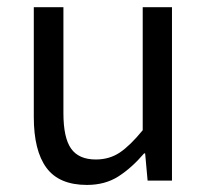

<svg xmlns="http://www.w3.org/2000/svg" viewBox="-20 -506 584 538"><path d="M74.7 -485.8H157.7V-189Q157.7 -120.1 179.2 -89.6Q200.7 -59.1 248.5 -59.1Q286.6 -59.1 315.7 -78.6Q344.7 -98.1 379.9 -141.1V-485.8H461.9V0H393.6L386.7 -76.2H383.8Q349.6 -36.1 312.3 -12Q274.9 12.2 223.6 12.2Q145.5 12.2 110.1 -35.9Q74.7 -84 74.7 -178.2Z"/></svg>

Font: Pyidaungsu Numbers
Style: Regular
Weight: 400
Designer: Sun Tun
Foundry: MCF
Version: Version 2.053; ttfautohint (v1.8.2)